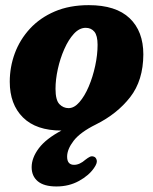

<svg xmlns="http://www.w3.org/2000/svg" viewBox="-20 -482 580 728"><path d="M316.5 -462.5Q419.5 -462.5 471.5 -413Q523.5 -363.5 523.5 -275.5Q523 -177 473.5 -113.5Q424 -50 343.5 -10Q284 19.5 259.2 51.8Q234.5 84 234.5 112Q234.5 143 261 143Q282 143 304 123.5Q313.5 116 320.8 112.5Q328 109 336 112Q344 114.5 346.8 125.5Q349.5 136.5 336.5 155Q317 183.5 279.2 204.2Q241.5 225 194 225Q147 225 123.5 205.5Q100 186 100 152Q100 116.5 127.2 80.2Q154.5 44 213 13Q117 13 67 -36.8Q17 -86.5 17 -172Q17 -228 36.2 -280Q55.5 -332 93.5 -373.2Q131.5 -414.5 187.5 -438.5Q243.5 -462.5 316.5 -462.5ZM240 -72Q261.5 -72 281.2 -94.8Q301 -117.5 316.5 -154Q332 -190.5 341 -232.5Q350 -274.5 350 -312Q350 -347 337.8 -361.8Q325.5 -376.5 305 -376.5Q281 -376.5 260.2 -354Q239.5 -331.5 223.8 -295.8Q208 -260 199.2 -220Q190.5 -180 190.5 -145.5Q190.5 -102.5 205.2 -87.2Q220 -72 240 -72Z"/></svg>

Font: Fraunces 72pt S100
Style: Bold Italic
Weight: 700
Italic angle: -16°
Version: Version 1.000; ttfautohint (v1.8.3)